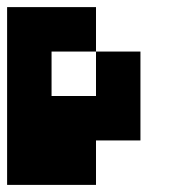

<svg xmlns="http://www.w3.org/2000/svg" viewBox="-20 -395 540 540"><path d="M250 -375V-250H125V-125H250V-250H375V0H250V125H0V-375Z"/></svg>

Font: Bytesized
Style: Regular
Weight: 400
Monospace: yes
Designer: baltdev
Version: Version 1.000